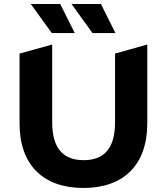

<svg xmlns="http://www.w3.org/2000/svg" viewBox="-20 -921 828 953"><path d="M237 -757H351L279 -901H133ZM439 -757H553L481 -901H335ZM394 12C593 12 711 -102 711 -308V-700L551 -655V-314C551 -181 494 -126 395 -126C297 -126 239 -181 239 -314V-700L77 -655V-308C77 -102 195 12 394 12Z"/></svg>

Font: Talent SemiBold
Style: Bold
Weight: 700
Designer: Mike Powis
Version: Version 1.001;hotconv 1.0.109;makeotfexe 2.5.65596